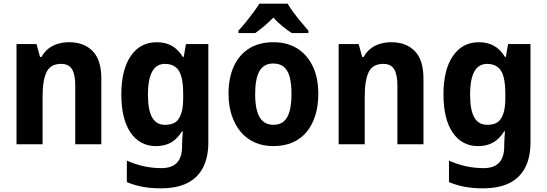

<svg xmlns="http://www.w3.org/2000/svg" viewBox="-20 -786 2979 1046"><path d="M356 -556Q438 -556 485 -507.5Q532 -459 532 -358V0H390V-321Q390 -379 372.5 -408.5Q355 -438 313 -438Q256 -438 234 -394Q212 -350 212 -259V0H70V-546H179L198 -476H206Q222 -504 244.5 -521.5Q267 -539 296 -547.5Q325 -556 356 -556Z M834 -556Q880 -556 915 -537Q950 -518 976 -476H981L993 -546H1115V-10Q1115 71 1086 127Q1057 183 1000 211.5Q943 240 855 240Q803 240 758.5 232Q714 224 671 206V89Q718 110 765 120Q812 130 860 130Q915 130 943.5 101Q972 72 972 10V0Q972 -17 973.5 -36.5Q975 -56 976 -71H972Q946 -29 911.5 -9.5Q877 10 830 10Q741 10 691 -64Q641 -138 641 -272Q641 -406 692.5 -481Q744 -556 834 -556ZM878 -438Q847 -438 826.5 -419Q806 -400 796 -363Q786 -326 786 -270Q786 -186 809 -146Q832 -106 879 -106Q905 -106 923.5 -113.5Q942 -121 954 -139.5Q966 -158 972 -185.5Q978 -213 978 -253V-274Q978 -332 968 -368.5Q958 -405 935.5 -421.5Q913 -438 878 -438Z M1714 -274Q1714 -210 1698 -158Q1682 -106 1651 -68Q1620 -30 1574 -10Q1528 10 1469 10Q1413 10 1368 -10Q1323 -30 1291.5 -67.5Q1260 -105 1242.5 -157.5Q1225 -210 1225 -275Q1225 -362 1254 -425Q1283 -488 1337.5 -522Q1392 -556 1470 -556Q1543 -556 1597 -523.5Q1651 -491 1682.5 -428Q1714 -365 1714 -274ZM1370 -273Q1370 -218 1380.5 -181Q1391 -144 1413 -125Q1435 -106 1470 -106Q1505 -106 1526.5 -125Q1548 -144 1558 -181.5Q1568 -219 1568 -274Q1568 -330 1558 -367Q1548 -404 1526 -422Q1504 -440 1469 -440Q1417 -440 1393.5 -398.5Q1370 -357 1370 -273ZM1547 -766Q1560 -744 1579.5 -717.5Q1599 -691 1620.5 -665.5Q1642 -640 1660 -619V-606H1569Q1546 -621 1519.5 -642.5Q1493 -664 1469 -690Q1444 -664 1418.5 -643Q1393 -622 1371 -606H1279V-619Q1297 -638 1318.5 -664.5Q1340 -691 1360 -718Q1380 -745 1393 -766Z M2111 -556Q2193 -556 2240 -507.5Q2287 -459 2287 -358V0H2145V-321Q2145 -379 2127.5 -408.5Q2110 -438 2068 -438Q2011 -438 1989 -394Q1967 -350 1967 -259V0H1825V-546H1934L1953 -476H1961Q1977 -504 1999.5 -521.5Q2022 -539 2051 -547.5Q2080 -556 2111 -556Z M2589 -556Q2635 -556 2670 -537Q2705 -518 2731 -476H2736L2748 -546H2870V-10Q2870 71 2841 127Q2812 183 2755 211.5Q2698 240 2610 240Q2558 240 2513.5 232Q2469 224 2426 206V89Q2473 110 2520 120Q2567 130 2615 130Q2670 130 2698.5 101Q2727 72 2727 10V0Q2727 -17 2728.5 -36.5Q2730 -56 2731 -71H2727Q2701 -29 2666.5 -9.5Q2632 10 2585 10Q2496 10 2446 -64Q2396 -138 2396 -272Q2396 -406 2447.5 -481Q2499 -556 2589 -556ZM2633 -438Q2602 -438 2581.5 -419Q2561 -400 2551 -363Q2541 -326 2541 -270Q2541 -186 2564 -146Q2587 -106 2634 -106Q2660 -106 2678.5 -113.5Q2697 -121 2709 -139.5Q2721 -158 2727 -185.5Q2733 -213 2733 -253V-274Q2733 -332 2723 -368.5Q2713 -405 2690.5 -421.5Q2668 -438 2633 -438Z"/></svg>

Font: Noto Sans SemiCondensed
Style: Regular
Weight: 400
Width: 4
Version: Version 2.013